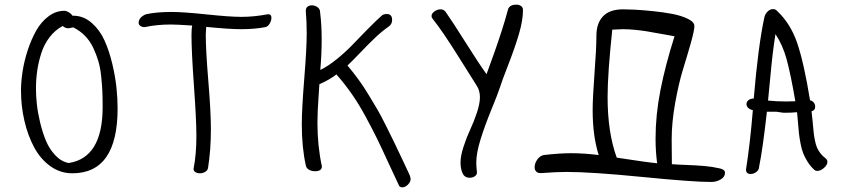

<svg xmlns="http://www.w3.org/2000/svg" viewBox="-20 -742 3668 821"><path d="M69.8 -355Q69.8 -393.1 76.7 -437.3Q83.5 -481.4 98.6 -527.6Q113.8 -573.7 134.8 -611.1Q155.8 -648.4 187.3 -672.1Q218.8 -695.8 254.9 -695.8Q263.7 -695.8 273.9 -689.7Q284.2 -683.6 290 -674.8H296.9Q339.4 -673.3 373.3 -643.1Q407.2 -612.8 427 -568.8Q446.8 -524.9 460 -469.7Q473.1 -414.6 478 -367.4Q482.9 -320.3 482.9 -278.8Q482.9 -1 289.1 -1Q237.8 -1 195.6 -31.2Q153.3 -61.5 126.2 -111.8Q99.1 -162.1 84.5 -224.9Q69.8 -287.6 69.8 -355ZM293 -625Q290.5 -625 283.2 -623Q275.9 -621.1 271 -621.1Q259.3 -621.1 248 -630.9Q215.3 -613.3 192.1 -583Q168.9 -552.7 156.7 -514.9Q144.5 -477.1 139.2 -439.7Q133.8 -402.3 133.8 -361.8Q133.8 -333 137.5 -297.6Q141.1 -262.2 151.4 -219Q161.6 -175.8 176.5 -140.1Q191.4 -104.5 216.8 -77.6Q242.2 -50.8 273.9 -44.9Q418.9 -67.4 418.9 -284.2Q418.9 -322.8 417.7 -351.1Q416.5 -379.4 412.6 -416.5Q408.7 -453.6 400.1 -481.9Q391.6 -510.3 378.2 -538.6Q364.7 -566.9 343.3 -588.9Q321.8 -610.8 293 -625Z M869.6 -23.9Q867.7 -13.2 857.4 -7.1Q847.2 -1 835 -1Q823.2 -1 815.4 -6.1Q807.6 -11.2 807.6 -20Q819.8 -81.1 819.8 -161.1Q819.8 -228.5 809.3 -375Q798.8 -521.5 798.8 -592.8Q798.8 -619.6 801.8 -632.8Q734.9 -637.2 710.9 -637.2Q650.4 -637.2 598.6 -626Q587.4 -626 580.1 -631.3Q572.8 -636.7 572.8 -644Q572.8 -668 604.5 -681.2Q649.9 -690.9 713.9 -690.9Q763.7 -690.9 863.3 -680.4Q962.9 -669.9 1012.7 -669.9Q1066.9 -669.9 1126 -681.2Q1140.6 -681.2 1140.6 -666Q1140.6 -653.3 1132.8 -640.6Q1125 -627.9 1114.7 -626Q1069.3 -617.2 1010.7 -617.2Q961.4 -617.2 861.8 -627Q859.9 -604.5 859.9 -594.2Q859.9 -527.3 870.8 -395.8Q881.8 -264.2 881.8 -189Q881.8 -100.6 869.6 -23.9Z M1287.6 -695.8Q1287.6 -707.5 1294.9 -713.4Q1302.2 -719.2 1313.5 -719.2Q1327.1 -719.2 1337.9 -711.2Q1348.6 -703.1 1348.6 -690.9Q1355.5 -636.2 1355.5 -575.2Q1355.5 -508.8 1349.6 -442.9Q1382.3 -458.5 1419.7 -488.8Q1457 -519 1485.1 -548.3Q1513.2 -577.6 1551.3 -616.5Q1589.4 -655.3 1615.7 -678.2Q1623.5 -682.1 1633.8 -682.1Q1656.7 -682.1 1656.7 -657.2Q1656.7 -638.7 1642.6 -628.9Q1613.3 -608.4 1583.7 -580.3Q1554.2 -552.2 1520.3 -516.6Q1486.3 -481 1465.8 -461.9Q1489.3 -434.1 1511.2 -404.3Q1533.2 -374.5 1555.2 -338.1Q1577.1 -301.8 1592.8 -275.4Q1608.4 -249 1630.9 -203.6Q1653.3 -158.2 1663.8 -137Q1674.3 -115.7 1699 -63.2Q1723.6 -10.7 1731.4 5.9Q1735.8 16.6 1735.8 23.9Q1735.8 35.6 1724.4 47.4Q1712.9 59.1 1699.7 59.1Q1687.5 59.1 1683.6 45.9Q1670.4 18.6 1640.1 -47.4Q1609.9 -113.3 1591.6 -150.6Q1573.2 -188 1544.2 -241.9Q1515.1 -295.9 1484.1 -340.3Q1453.1 -384.8 1418.5 -423.8Q1388.2 -400.4 1345.7 -381.8Q1344.7 -364.7 1342.3 -330.1Q1339.8 -295.4 1338.6 -268.3Q1337.4 -241.2 1337.4 -216.8Q1337.4 -118.2 1356.4 -30.8Q1356.4 -9.8 1326.7 -9.8Q1312.5 -9.8 1301 -16.4Q1289.6 -22.9 1287.6 -35.2Q1270.5 -111.8 1270.5 -210.9Q1270.5 -275.9 1281 -405.3Q1291.5 -534.7 1291.5 -599.1Q1291.5 -647.5 1287.6 -695.8Z M2153.3 -705.1Q2162.1 -722.2 2187.5 -722.2Q2199.7 -722.2 2208 -716.3Q2216.3 -710.4 2216.3 -699.2Q2216.3 -655.3 2199.2 -597.2Q2182.1 -539.1 2153.8 -466.3Q2125.5 -393.6 2116.2 -363.8Q2109.4 -342.3 2081.3 -273.7Q2053.2 -205.1 2034.9 -146.2Q2016.6 -87.4 2016.6 -46.9Q2016.6 -29.3 2019.5 -4.9Q2019.5 5.9 2010 12Q2000.5 18.1 1988.3 18.1Q1966.8 18.1 1958 -1.2Q1949.2 -20.5 1949.2 -46.9Q1949.2 -75.2 1962.2 -115Q1975.1 -154.8 1990.7 -188Q2006.3 -221.2 2019.3 -260.3Q2032.2 -299.3 2032.2 -326.2Q2032.2 -353.5 2019.5 -374Q2009.3 -389.2 1941.2 -498.5Q1873 -607.9 1829.6 -662.1Q1825.2 -668 1825.2 -672.9Q1825.2 -684.1 1837.4 -693.1Q1849.6 -702.1 1864.3 -702.1Q1876.5 -702.1 1884.3 -692.9Q1913.1 -652.3 1970.7 -560.8Q2028.3 -469.2 2060.5 -424.8Q2064.5 -436 2076.9 -470.2Q2089.4 -504.4 2094.5 -519Q2099.6 -533.7 2109.9 -563.7Q2120.1 -593.8 2126.2 -613Q2132.3 -632.3 2139.9 -657.5Q2147.5 -682.6 2153.3 -705.1Z M2949.2 -630.9Q2949.2 -611.8 2934.1 -558.3Q2918.9 -504.9 2900.6 -445.6Q2882.3 -386.2 2867.2 -302.5Q2852.1 -218.8 2852.1 -146Q2852.1 -129.4 2852.5 -94.2Q2853 -59.1 2853 -40Q2875 -38.1 2916 -36.6Q2957 -35.2 2991.5 -32.2Q3025.9 -29.3 3057.1 -22Q3080.1 -17.6 3080.1 -2.9Q3080.1 14.6 3061.5 25.4Q3043 36.1 3021 36.1Q2943.4 36.1 2725.6 14.6Q2507.8 -6.8 2403.3 -6.8Q2357.4 -6.8 2297.4 -2H2291Q2278.8 -2 2272.5 -8.8Q2266.1 -15.6 2266.1 -26.9Q2266.1 -43.5 2277.3 -59.6Q2288.6 -75.7 2305.2 -79.1Q2374 -86.9 2422.4 -86.9Q2476.1 -86.9 2540 -79.1Q2514.2 -160.6 2514.2 -271Q2514.2 -323.2 2522.2 -429.7Q2530.3 -536.1 2530.3 -589.8Q2530.3 -642.1 2558.3 -672.1Q2586.4 -702.1 2645 -702.1Q2662.6 -702.1 2693.1 -700.7Q2723.6 -699.2 2769.8 -694.6Q2815.9 -689.9 2854.5 -682.6Q2893.1 -675.3 2921.1 -661.6Q2949.2 -647.9 2949.2 -630.9ZM2617.2 -67.9Q2750 -47.4 2790 -43.9Q2783.2 -93.3 2783.2 -148.9Q2783.2 -250.5 2804 -356.2Q2824.7 -461.9 2864.3 -586.9Q2844.7 -590.3 2804.2 -597.7Q2763.7 -605 2744.6 -608.2Q2725.6 -611.3 2696.8 -614.3Q2668 -617.2 2643.1 -617.2Q2630.4 -617.2 2598.1 -615.2Q2578.1 -426.3 2578.1 -327.1Q2578.1 -175.3 2617.2 -67.9Z M3199.2 -271Q3186 -273.9 3179 -281Q3171.9 -288.1 3171.9 -296.9Q3171.9 -306.6 3180.2 -313.5Q3188.5 -320.3 3203.1 -320.8Q3221.7 -542.5 3248 -666Q3251 -681.2 3261.7 -692.1Q3272.5 -703.1 3285.2 -703.1Q3296.4 -703.1 3303.2 -694.8Q3360.8 -641.1 3389.4 -556.4Q3418 -471.7 3443.8 -313Q3453.6 -311.5 3459.7 -303.5Q3465.8 -295.4 3465.8 -286.1Q3465.8 -270 3450.2 -266.1Q3452.6 -247.6 3455.1 -220.5Q3457.5 -193.4 3459 -178.5Q3460.4 -163.6 3464.1 -144.3Q3467.8 -125 3472.9 -112.5Q3478 -100.1 3487.5 -87.4Q3497.1 -74.7 3510.3 -64.9Q3518.1 -58.6 3518.1 -49.8Q3518.1 -37.1 3503.7 -24.2Q3489.3 -11.2 3475.1 -11.2Q3466.8 -11.2 3461.9 -16.1Q3445.8 -30.3 3433.6 -49.8Q3421.4 -69.3 3414.6 -86.4Q3407.7 -103.5 3402.8 -130.1Q3397.9 -156.7 3396.2 -172.9Q3394.5 -189 3392.1 -219.5Q3389.6 -250 3388.2 -262.2Q3364.3 -259.8 3334 -259.8Q3328.1 -259.8 3317.1 -261.7Q3306.2 -263.7 3300.3 -264.2H3259.3Q3241.2 -102.5 3226.1 -29.8Q3226.1 -16.1 3214.6 -7.1Q3203.1 2 3189.9 2Q3169.9 2 3169.9 -17.1Q3187 -123.5 3199.2 -271ZM3295.9 -596.2Q3289.1 -553.2 3283.9 -510Q3278.8 -466.8 3272.5 -398.2Q3266.1 -329.6 3264.2 -312Q3297.4 -308.1 3342.3 -308.1Q3349.1 -308.1 3361.8 -308.6Q3374.5 -309.1 3380.9 -309.1Q3360.8 -425.8 3343.8 -488Q3326.7 -550.3 3295.9 -596.2Z"/></svg>

Font: Zhizn
Style: Regular
Weight: 400
Designer: Peter Zharnov
Foundry: Peter Zharnov
Version: Version 1.000